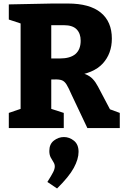

<svg xmlns="http://www.w3.org/2000/svg" viewBox="-20 -727 712 1090"><path d="M30 0V-86L118 -116L97 -83V-619L127 -584L30 -616V-702L278 -707H365Q489 -707 552 -655.5Q615 -604 615 -508Q615 -423 563.5 -366.5Q512 -310 399 -296L400 -316Q439 -316 464.5 -306Q490 -296 506.5 -278.5Q523 -261 536 -236L613 -90L565 -121L660 -86V0H476L386 -190Q370 -227 358.5 -246Q347 -265 332 -271Q317 -277 287 -276L243 -275L271 -299V-83L249 -116L342 -86V0ZM271 -352 243 -395H319Q379 -395 408.5 -420.5Q438 -446 438 -496Q438 -537 415 -560.5Q392 -584 343 -584H243L271 -610ZM304 343 249 306Q273 268 282 250Q291 232 291 218Q291 205 283.5 193.5Q276 182 268 167Q260 152 260 130Q260 91 286 71Q312 51 343 51Q374 51 400 72Q426 93 426 135Q426 176 399 226Q372 276 304 343Z"/></svg>

Font: Bitter Thin ExtraBold
Style: Regular
Weight: 800
Version: Version 3.020